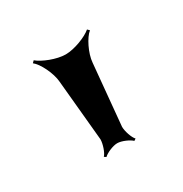

<svg xmlns="http://www.w3.org/2000/svg" viewBox="-60 -64 250 262"><g transform="rotate(-30 65.5 67.0)"><path d="M18 -12C26 -6 36 14 37 28L46 124C46 131 42 143 38 147L41 149C45 145 56 140 63 140C70 140 81 145 85 149L88 147C84 143 80 131 80 124L89 28C90 14 100 -6 108 -12L105 -15C97 -8 77 0 63 0C49 0 29 -8 21 -15Z"/></g></svg>

Font: Armata Saber
Style: Rg
Weight: 400
Designer: Jasper
Foundry: Cannot Into Space Fonts
Version: Version 0.970